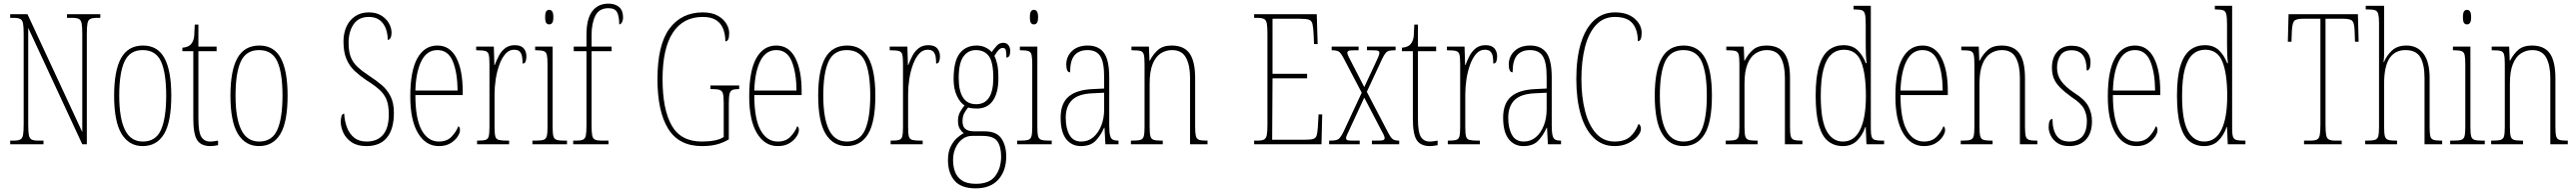

<svg xmlns="http://www.w3.org/2000/svg" viewBox="-20 -792 14151 1054"><path d="M36 0V-20H54Q79 -20 91 -26Q103 -32 106.5 -51Q110 -70 110 -108V-606Q110 -645 106.5 -663.5Q103 -682 91 -688Q79 -694 54 -694H36V-714H131L432 -67V-606Q432 -645 428.5 -663.5Q425 -682 413 -688Q401 -694 376 -694H348V-714H531V-694H513Q488 -694 476 -688Q464 -682 460.5 -663.5Q457 -645 457 -606V0H432L135 -639V-108Q135 -70 138.5 -51Q142 -32 154 -26Q166 -20 191 -20H219V0Z M764 10Q689 10 648 -57Q607 -124 607 -267Q607 -405 645.5 -473.5Q684 -542 766 -542Q846 -542 883.5 -473Q921 -404 921 -267Q921 -122 881 -56Q841 10 764 10ZM765 -15Q836 -15 864.5 -79.5Q893 -144 893 -267Q893 -392 864.5 -454.5Q836 -517 764 -517Q693 -517 664 -454.5Q635 -392 635 -267Q635 -143 666.5 -79Q698 -15 765 -15Z M1136 10Q1085 10 1063.5 -22.5Q1042 -55 1042 -141V-511H982V-530Q1018 -533 1032 -553Q1045 -570 1047 -596Q1049 -622 1050 -657H1070V-536H1170V-511H1070V-140Q1070 -65 1086.5 -40Q1103 -15 1134 -15Q1146 -15 1155.5 -16.5Q1165 -18 1178 -20V5Q1153 10 1136 10Z M1403 10Q1328 10 1287 -57Q1246 -124 1246 -267Q1246 -405 1284.5 -473.5Q1323 -542 1405 -542Q1485 -542 1522.5 -473Q1560 -404 1560 -267Q1560 -122 1520 -56Q1480 10 1403 10ZM1404 -15Q1475 -15 1503.5 -79.5Q1532 -144 1532 -267Q1532 -392 1503.5 -454.5Q1475 -517 1403 -517Q1332 -517 1303 -454.5Q1274 -392 1274 -267Q1274 -143 1305.5 -79Q1337 -15 1404 -15Z M1993 10Q1943 10 1912 -11Q1881 -32 1866.5 -63Q1852 -94 1852 -124Q1852 -136 1855.5 -152Q1859 -168 1871 -168Q1873 -128 1886 -93Q1899 -58 1925.5 -36.5Q1952 -15 1994 -15Q2053 -15 2084.5 -52.5Q2116 -90 2116 -163Q2116 -214 2103.5 -245Q2091 -276 2063.5 -300.5Q2036 -325 1991 -353Q1957 -376 1928.5 -402.5Q1900 -429 1883.5 -467.5Q1867 -506 1867 -565Q1867 -609 1883 -645Q1899 -681 1930.5 -702.5Q1962 -724 2006 -724Q2047 -724 2074.5 -707Q2102 -690 2116.5 -664.5Q2131 -639 2131 -614Q2131 -592 2124.5 -582.5Q2118 -573 2110 -573Q2110 -629 2083.5 -664Q2057 -699 2006 -699Q1950 -699 1922.5 -658.5Q1895 -618 1895 -557Q1895 -510 1907 -479Q1919 -448 1944.5 -424.5Q1970 -401 2008 -376Q2045 -352 2075.5 -326.5Q2106 -301 2125 -264.5Q2144 -228 2144 -172Q2144 -84 2106 -37Q2068 10 1993 10Z M2391 10Q2319 10 2276.5 -61Q2234 -132 2234 -262Q2234 -403 2273 -472.5Q2312 -542 2383 -542Q2452 -542 2487 -474.5Q2522 -407 2522 -291V-270H2262Q2262 -140 2296.5 -77.5Q2331 -15 2391 -15Q2435 -15 2460.5 -41.5Q2486 -68 2498 -99Q2502 -97 2504.5 -92Q2507 -87 2507 -77Q2507 -62 2493.5 -41.5Q2480 -21 2454.5 -5.5Q2429 10 2391 10ZM2494 -295Q2493 -394 2467.5 -455.5Q2442 -517 2383 -517Q2325 -517 2295 -457Q2265 -397 2262 -295Z M2601 0V-20H2602Q2633 -20 2647 -24Q2661 -28 2665 -44Q2669 -60 2669 -96V-440Q2669 -476 2665 -492Q2661 -508 2646 -512Q2631 -516 2599 -516H2596V-536H2693L2696 -435H2698Q2707 -459 2720 -484.5Q2733 -510 2754.5 -527Q2776 -544 2808 -544Q2842 -544 2857 -526.5Q2872 -509 2872 -483Q2872 -466 2867.5 -454.5Q2863 -443 2851 -443Q2851 -462 2848.5 -479Q2846 -496 2836.5 -507.5Q2827 -519 2804 -519Q2777 -519 2757 -496.5Q2737 -474 2723.5 -437Q2710 -400 2703.5 -357.5Q2697 -315 2697 -274V-96Q2697 -60 2701 -44Q2705 -28 2720 -24Q2735 -20 2766 -20H2777V0Z M2997 -658Q2987 -658 2981 -666Q2975 -674 2975 -698Q2975 -721 2981 -729.5Q2987 -738 2997 -738Q3007 -738 3013.5 -729.5Q3020 -721 3020 -698Q3020 -674 3013.5 -666Q3007 -658 2997 -658ZM2905 0V-20H2921Q2952 -20 2966 -24.5Q2980 -29 2984 -45Q2988 -61 2988 -96V-437Q2988 -473 2984.5 -489.5Q2981 -506 2968 -511Q2955 -516 2926 -516H2920V-536H3016V-96Q3016 -61 3020 -45Q3024 -29 3038 -24.5Q3052 -20 3082 -20H3095V0Z M3129 0V-20H3146Q3171 -20 3183 -25.5Q3195 -31 3198.5 -48.5Q3202 -66 3202 -103V-511H3132V-536H3202V-601Q3202 -688 3233.5 -730Q3265 -772 3323 -772Q3359 -772 3381 -753.5Q3403 -735 3403 -697Q3403 -680 3396.5 -669Q3390 -658 3382 -658Q3382 -701 3370.5 -724Q3359 -747 3323 -747Q3271 -747 3250.5 -705Q3230 -663 3230 -600V-536H3340V-511H3230V-103Q3230 -66 3233.5 -48.5Q3237 -31 3249 -25.5Q3261 -20 3286 -20H3323V0Z M3836 10Q3710 10 3651 -85Q3592 -180 3592 -358Q3592 -546 3658 -635Q3724 -724 3841 -724Q3891 -724 3923 -706Q3955 -688 3970.5 -662Q3986 -636 3986 -611Q3986 -586 3980.5 -575.5Q3975 -565 3965 -565Q3965 -602 3953.5 -632.5Q3942 -663 3915 -681Q3888 -699 3841 -699Q3733 -699 3676.5 -612.5Q3620 -526 3620 -358Q3620 -192 3670 -103.5Q3720 -15 3836 -15Q3874 -15 3905.5 -21Q3937 -27 3956 -40V-226Q3956 -261 3952 -277Q3948 -293 3934.5 -298Q3921 -303 3894 -303H3883V-323H4041V-303H4037Q4015 -303 4003.5 -298Q3992 -293 3988 -276.5Q3984 -260 3984 -225V-27Q3952 -8 3917.5 1Q3883 10 3836 10Z M4253 10Q4181 10 4138.5 -61Q4096 -132 4096 -262Q4096 -403 4135 -472.5Q4174 -542 4245 -542Q4314 -542 4349 -474.5Q4384 -407 4384 -291V-270H4124Q4124 -140 4158.5 -77.5Q4193 -15 4253 -15Q4297 -15 4322.5 -41.5Q4348 -68 4360 -99Q4364 -97 4366.5 -92Q4369 -87 4369 -77Q4369 -62 4355.5 -41.5Q4342 -21 4316.5 -5.5Q4291 10 4253 10ZM4356 -295Q4355 -394 4329.5 -455.5Q4304 -517 4245 -517Q4187 -517 4157 -457Q4127 -397 4124 -295Z M4632 10Q4557 10 4516 -57Q4475 -124 4475 -267Q4475 -405 4513.5 -473.5Q4552 -542 4634 -542Q4714 -542 4751.5 -473Q4789 -404 4789 -267Q4789 -122 4749 -56Q4709 10 4632 10ZM4633 -15Q4704 -15 4732.5 -79.5Q4761 -144 4761 -267Q4761 -392 4732.5 -454.5Q4704 -517 4632 -517Q4561 -517 4532 -454.5Q4503 -392 4503 -267Q4503 -143 4534.5 -79Q4566 -15 4633 -15Z M4873 0V-20H4874Q4905 -20 4919 -24Q4933 -28 4937 -44Q4941 -60 4941 -96V-440Q4941 -476 4937 -492Q4933 -508 4918 -512Q4903 -516 4871 -516H4868V-536H4965L4968 -435H4970Q4979 -459 4992 -484.5Q5005 -510 5026.5 -527Q5048 -544 5080 -544Q5114 -544 5129 -526.5Q5144 -509 5144 -483Q5144 -466 5139.5 -454.5Q5135 -443 5123 -443Q5123 -462 5120.5 -479Q5118 -496 5108.5 -507.5Q5099 -519 5076 -519Q5049 -519 5029 -496.5Q5009 -474 4995.5 -437Q4982 -400 4975.5 -357.5Q4969 -315 4969 -274V-96Q4969 -60 4973 -44Q4977 -28 4992 -24Q5007 -20 5038 -20H5049V0Z M5341 242Q5260 242 5224 199.5Q5188 157 5188 87Q5188 43 5202.5 13.5Q5217 -16 5237 -34Q5257 -52 5275 -61Q5263 -69 5253 -85Q5243 -101 5243 -130Q5243 -156 5254.5 -177Q5266 -198 5279 -213Q5254 -229 5236.5 -267Q5219 -305 5219 -357Q5219 -456 5252.5 -499Q5286 -542 5346 -542Q5373 -542 5395 -531Q5417 -520 5428 -506Q5442 -525 5456 -541Q5470 -557 5492 -557Q5511 -557 5520.5 -543.5Q5530 -530 5530 -512Q5530 -476 5509 -476Q5509 -504 5506 -516.5Q5503 -529 5488 -529Q5479 -529 5468.5 -519.5Q5458 -510 5443 -485Q5453 -466 5459 -438Q5465 -410 5465 -362Q5465 -283 5435 -239.5Q5405 -196 5346 -196Q5336 -196 5321.5 -197.5Q5307 -199 5299 -202Q5287 -188 5277.5 -170.5Q5268 -153 5268 -126Q5268 -96 5284.5 -83.5Q5301 -71 5332 -71H5389Q5455 -71 5481.5 -32Q5508 7 5508 67Q5508 146 5464.5 194Q5421 242 5341 242ZM5343 -220Q5437 -220 5437 -365Q5437 -451 5412.5 -484Q5388 -517 5341 -517Q5298 -517 5272.5 -481Q5247 -445 5247 -364Q5247 -294 5270.5 -257Q5294 -220 5343 -220ZM5342 217Q5416 217 5448 174Q5480 131 5480 67Q5480 14 5459.5 -16Q5439 -46 5377 -46H5320Q5290 -46 5266.5 -28Q5243 -10 5229.5 20Q5216 50 5216 86Q5216 122 5227 151.5Q5238 181 5265.5 199Q5293 217 5342 217Z M5660 -658Q5650 -658 5644 -666Q5638 -674 5638 -698Q5638 -721 5644 -729.5Q5650 -738 5660 -738Q5670 -738 5676.5 -729.5Q5683 -721 5683 -698Q5683 -674 5676.5 -666Q5670 -658 5660 -658ZM5568 0V-20H5584Q5615 -20 5629 -24.5Q5643 -29 5647 -45Q5651 -61 5651 -96V-437Q5651 -473 5647.5 -489.5Q5644 -506 5631 -511Q5618 -516 5589 -516H5583V-536H5679V-96Q5679 -61 5683 -45Q5687 -29 5701 -24.5Q5715 -20 5745 -20H5758V0Z M5918 10Q5868 10 5837.5 -28.5Q5807 -67 5807 -146Q5807 -224 5850.5 -261.5Q5894 -299 5983 -303L6046 -306V-371Q6046 -451 6024.5 -484Q6003 -517 5955 -517Q5908 -517 5883.5 -488.5Q5859 -460 5859 -395Q5838 -395 5838 -438Q5838 -482 5869.5 -512Q5901 -542 5956 -542Q6015 -542 6044.5 -502.5Q6074 -463 6074 -366V-103Q6074 -66 6078.5 -48.5Q6083 -31 6093.5 -25.5Q6104 -20 6123 -20H6125V0H6053L6048 -91H6046Q6027 -48 5999 -19Q5971 10 5918 10ZM5920 -15Q5958 -15 5986 -38.5Q6014 -62 6030 -102Q6046 -142 6046 -191V-283L5984 -280Q5904 -277 5869.5 -242.5Q5835 -208 5835 -146Q5835 -88 5855.5 -51.5Q5876 -15 5920 -15Z M6193 0V-20H6201Q6232 -20 6246 -24.5Q6260 -29 6264 -45Q6268 -61 6268 -96V-441Q6268 -476 6264 -492Q6260 -508 6246 -512Q6232 -516 6201 -516H6196V-536H6292L6295 -459H6297Q6316 -496 6343 -519Q6370 -542 6417 -542Q6485 -542 6515.5 -498.5Q6546 -455 6546 -363V-96Q6546 -61 6550 -45Q6554 -29 6567.5 -24.5Q6581 -20 6610 -20H6614V0H6518V-364Q6518 -434 6495.5 -475.5Q6473 -517 6419 -517Q6385 -517 6357 -499Q6329 -481 6312.5 -440.5Q6296 -400 6296 -333V-96Q6296 -61 6300 -45Q6304 -29 6318 -24.5Q6332 -20 6362 -20H6368V0Z M6870 0V-20H6887Q6912 -20 6924 -26Q6936 -32 6939.5 -51Q6943 -70 6943 -108V-606Q6943 -645 6939.5 -663.5Q6936 -682 6924 -688Q6912 -694 6887 -694H6870V-714H7214L7219 -550H7199L7197 -600Q7195 -641 7190.5 -660Q7186 -679 7170.5 -684Q7155 -689 7121 -689H6971V-387H7161V-362H6971L6969 -25H7148Q7181 -25 7195 -29.5Q7209 -34 7213.5 -49Q7218 -64 7220 -94L7224 -164H7244L7240 0Z M7282 0V-20H7287Q7308 -20 7320.5 -23Q7333 -26 7342 -37Q7351 -48 7362 -71L7461 -283L7364 -468Q7347 -501 7335.5 -508.5Q7324 -516 7298 -516H7296V-536H7444V-516H7423Q7395 -516 7388.5 -512.5Q7382 -509 7382 -502Q7382 -495 7389.5 -480Q7397 -465 7409 -442L7475 -314L7534 -440Q7545 -463 7551.5 -478.5Q7558 -494 7558 -501Q7558 -509 7552 -512.5Q7546 -516 7517 -516H7490V-536H7647V-516H7646Q7626 -516 7613.5 -513.5Q7601 -511 7592.5 -501Q7584 -491 7573 -468L7489 -288L7604 -68Q7621 -35 7632.5 -27.5Q7644 -20 7666 -20H7667V0H7517V-20H7545Q7574 -20 7580.5 -23.5Q7587 -27 7587 -34Q7587 -42 7579.5 -56.5Q7572 -71 7559 -95L7475 -256L7398 -90Q7388 -67 7381.5 -54.5Q7375 -42 7375 -34Q7375 -26 7381.5 -23Q7388 -20 7410 -20H7450V0Z M7836 10Q7785 10 7763.5 -22.5Q7742 -55 7742 -141V-511H7682V-530Q7718 -533 7732 -553Q7745 -570 7747 -596Q7749 -622 7750 -657H7770V-536H7870V-511H7770V-140Q7770 -65 7786.5 -40Q7803 -15 7834 -15Q7846 -15 7855.5 -16.5Q7865 -18 7878 -20V5Q7853 10 7836 10Z M7934 0V-20H7935Q7966 -20 7980 -24Q7994 -28 7998 -44Q8002 -60 8002 -96V-440Q8002 -476 7998 -492Q7994 -508 7979 -512Q7964 -516 7932 -516H7929V-536H8026L8029 -435H8031Q8040 -459 8053 -484.5Q8066 -510 8087.5 -527Q8109 -544 8141 -544Q8175 -544 8190 -526.5Q8205 -509 8205 -483Q8205 -466 8200.5 -454.5Q8196 -443 8184 -443Q8184 -462 8181.5 -479Q8179 -496 8169.5 -507.5Q8160 -519 8137 -519Q8110 -519 8090 -496.5Q8070 -474 8056.5 -437Q8043 -400 8036.5 -357.5Q8030 -315 8030 -274V-96Q8030 -60 8034 -44Q8038 -28 8053 -24Q8068 -20 8099 -20H8110V0Z M8349 10Q8299 10 8268.5 -28.5Q8238 -67 8238 -146Q8238 -224 8281.5 -261.5Q8325 -299 8414 -303L8477 -306V-371Q8477 -451 8455.5 -484Q8434 -517 8386 -517Q8339 -517 8314.5 -488.5Q8290 -460 8290 -395Q8269 -395 8269 -438Q8269 -482 8300.5 -512Q8332 -542 8387 -542Q8446 -542 8475.5 -502.5Q8505 -463 8505 -366V-103Q8505 -66 8509.5 -48.5Q8514 -31 8524.5 -25.5Q8535 -20 8554 -20H8556V0H8484L8479 -91H8477Q8458 -48 8430 -19Q8402 10 8349 10ZM8351 -15Q8389 -15 8417 -38.5Q8445 -62 8461 -102Q8477 -142 8477 -191V-283L8415 -280Q8335 -277 8300.5 -242.5Q8266 -208 8266 -146Q8266 -88 8286.5 -51.5Q8307 -15 8351 -15Z M8850 10Q8782 10 8735 -36Q8688 -82 8664 -164.5Q8640 -247 8640 -358Q8640 -471 8664.5 -553Q8689 -635 8736.5 -679.5Q8784 -724 8853 -724Q8921 -724 8960 -690Q8999 -656 8999 -612Q8999 -566 8978 -566Q8978 -629 8948.5 -664Q8919 -699 8852 -699Q8789 -699 8748 -654.5Q8707 -610 8687.5 -533Q8668 -456 8668 -358Q8668 -260 8688 -182.5Q8708 -105 8748.5 -60Q8789 -15 8850 -15Q8906 -15 8936 -42Q8966 -69 8982 -112Q8995 -104 8995 -84Q8995 -66 8976.5 -44Q8958 -22 8925.5 -6Q8893 10 8850 10Z M9228 10Q9153 10 9112 -57Q9071 -124 9071 -267Q9071 -405 9109.5 -473.5Q9148 -542 9230 -542Q9310 -542 9347.5 -473Q9385 -404 9385 -267Q9385 -122 9345 -56Q9305 10 9228 10ZM9229 -15Q9300 -15 9328.5 -79.5Q9357 -144 9357 -267Q9357 -392 9328.5 -454.5Q9300 -517 9228 -517Q9157 -517 9128 -454.5Q9099 -392 9099 -267Q9099 -143 9130.5 -79Q9162 -15 9229 -15Z M9461 0V-20H9469Q9500 -20 9514 -24.5Q9528 -29 9532 -45Q9536 -61 9536 -96V-441Q9536 -476 9532 -492Q9528 -508 9514 -512Q9500 -516 9469 -516H9464V-536H9560L9563 -459H9565Q9584 -496 9611 -519Q9638 -542 9685 -542Q9753 -542 9783.5 -498.5Q9814 -455 9814 -363V-96Q9814 -61 9818 -45Q9822 -29 9835.5 -24.5Q9849 -20 9878 -20H9882V0H9786V-364Q9786 -434 9763.5 -475.5Q9741 -517 9687 -517Q9653 -517 9625 -499Q9597 -481 9580.5 -440.5Q9564 -400 9564 -333V-96Q9564 -61 9568 -45Q9572 -29 9586 -24.5Q9600 -20 9630 -20H9636V0Z M10104 10Q10058 10 10024.5 -16Q9991 -42 9973 -103Q9955 -164 9955 -267Q9955 -372 9974.5 -432.5Q9994 -493 10028.5 -518.5Q10063 -544 10108 -544Q10156 -544 10185 -516.5Q10214 -489 10231 -445H10235Q10232 -468 10231 -493Q10230 -518 10230 -544V-656Q10230 -696 10226 -713.5Q10222 -731 10209 -735.5Q10196 -740 10168 -740H10163V-760H10258V-86Q10258 -56 10262.5 -42Q10267 -28 10280.5 -24Q10294 -20 10321 -20H10331V0H10234L10230 -95H10228Q10211 -47 10181 -18.5Q10151 10 10104 10ZM10105 -15Q10167 -15 10199 -79.5Q10231 -144 10231 -265Q10231 -388 10204.5 -453.5Q10178 -519 10110 -519Q10071 -519 10042.5 -494.5Q10014 -470 9998.5 -414.5Q9983 -359 9983 -265Q9983 -132 10015 -73.5Q10047 -15 10105 -15Z M10550 10Q10478 10 10435.5 -61Q10393 -132 10393 -262Q10393 -403 10432 -472.5Q10471 -542 10542 -542Q10611 -542 10646 -474.5Q10681 -407 10681 -291V-270H10421Q10421 -140 10455.5 -77.5Q10490 -15 10550 -15Q10594 -15 10619.5 -41.5Q10645 -68 10657 -99Q10661 -97 10663.5 -92Q10666 -87 10666 -77Q10666 -62 10652.5 -41.5Q10639 -21 10613.5 -5.5Q10588 10 10550 10ZM10653 -295Q10652 -394 10626.5 -455.5Q10601 -517 10542 -517Q10484 -517 10454 -457Q10424 -397 10421 -295Z M10752 0V-20H10760Q10791 -20 10805 -24.5Q10819 -29 10823 -45Q10827 -61 10827 -96V-441Q10827 -476 10823 -492Q10819 -508 10805 -512Q10791 -516 10760 -516H10755V-536H10851L10854 -459H10856Q10875 -496 10902 -519Q10929 -542 10976 -542Q11044 -542 11074.5 -498.5Q11105 -455 11105 -363V-96Q11105 -61 11109 -45Q11113 -29 11126.5 -24.5Q11140 -20 11169 -20H11173V0H11077V-364Q11077 -434 11054.5 -475.5Q11032 -517 10978 -517Q10944 -517 10916 -499Q10888 -481 10871.5 -440.5Q10855 -400 10855 -333V-96Q10855 -61 10859 -45Q10863 -29 10877 -24.5Q10891 -20 10921 -20H10927V0Z M11348 10Q11308 10 11283 -7Q11258 -24 11246.5 -48Q11235 -72 11235 -93Q11235 -139 11256 -139Q11256 -80 11278.5 -47.5Q11301 -15 11349 -15Q11395 -15 11420 -43Q11445 -71 11445 -129Q11445 -163 11429.5 -194Q11414 -225 11361 -259Q11321 -288 11297 -312.5Q11273 -337 11263 -362.5Q11253 -388 11253 -421Q11253 -475 11282 -508Q11311 -541 11361 -541Q11408 -541 11436.5 -516Q11465 -491 11465 -450Q11465 -405 11444 -405Q11444 -516 11361 -516Q11318 -516 11299.5 -488Q11281 -460 11281 -420Q11281 -379 11304 -347Q11327 -315 11375 -283Q11434 -246 11453.5 -208Q11473 -170 11473 -126Q11473 -62 11440 -26Q11407 10 11348 10Z M11717 10Q11645 10 11602.5 -61Q11560 -132 11560 -262Q11560 -403 11599 -472.5Q11638 -542 11709 -542Q11778 -542 11813 -474.5Q11848 -407 11848 -291V-270H11588Q11588 -140 11622.5 -77.5Q11657 -15 11717 -15Q11761 -15 11786.5 -41.5Q11812 -68 11824 -99Q11828 -97 11830.5 -92Q11833 -87 11833 -77Q11833 -62 11819.5 -41.5Q11806 -21 11780.5 -5.5Q11755 10 11717 10ZM11820 -295Q11819 -394 11793.5 -455.5Q11768 -517 11709 -517Q11651 -517 11621 -457Q11591 -397 11588 -295Z M12089 10Q12043 10 12009.5 -16Q11976 -42 11958 -103Q11940 -164 11940 -267Q11940 -372 11959.5 -432.5Q11979 -493 12013.5 -518.5Q12048 -544 12093 -544Q12141 -544 12170 -516.5Q12199 -489 12216 -445H12220Q12217 -468 12216 -493Q12215 -518 12215 -544V-656Q12215 -696 12211 -713.5Q12207 -731 12194 -735.5Q12181 -740 12153 -740H12148V-760H12243V-86Q12243 -56 12247.5 -42Q12252 -28 12265.5 -24Q12279 -20 12306 -20H12316V0H12219L12215 -95H12213Q12196 -47 12166 -18.5Q12136 10 12089 10ZM12090 -15Q12152 -15 12184 -79.5Q12216 -144 12216 -265Q12216 -388 12189.5 -453.5Q12163 -519 12095 -519Q12056 -519 12027.5 -494.5Q11999 -470 11983.5 -414.5Q11968 -359 11968 -265Q11968 -132 12000 -73.5Q12032 -15 12090 -15Z M12638 0V-20H12672Q12697 -20 12709 -26Q12721 -32 12724.5 -51Q12728 -70 12728 -108V-689H12631Q12592 -689 12582.5 -675Q12573 -661 12571 -620L12569 -563H12549L12553 -714H12934L12938 -563H12918L12916 -620Q12915 -661 12905 -675Q12895 -689 12856 -689H12756V-108Q12756 -70 12759.5 -51Q12763 -32 12775 -26Q12787 -20 12812 -20H12845V0Z M12974 0V-20H12983Q13014 -20 13028 -24.5Q13042 -29 13046 -45Q13050 -61 13050 -96V-664Q13050 -698 13046 -714Q13042 -730 13030 -735Q13018 -740 12993 -740H12977V-760H13078V-495Q13078 -478 13075 -451H13077Q13091 -486 13120.5 -514Q13150 -542 13201 -542Q13260 -542 13294 -497.5Q13328 -453 13328 -364V-94Q13328 -61 13331.5 -45.5Q13335 -30 13348 -25Q13361 -20 13389 -20H13397V0H13300V-364Q13300 -438 13277 -477.5Q13254 -517 13195 -517Q13138 -517 13108 -472.5Q13078 -428 13078 -333V-96Q13078 -61 13082 -45Q13086 -29 13100 -24.5Q13114 -20 13144 -20H13149V0Z M13533 -658Q13523 -658 13517 -666Q13511 -674 13511 -698Q13511 -721 13517 -729.5Q13523 -738 13533 -738Q13543 -738 13549.5 -729.5Q13556 -721 13556 -698Q13556 -674 13549.5 -666Q13543 -658 13533 -658ZM13441 0V-20H13457Q13488 -20 13502 -24.5Q13516 -29 13520 -45Q13524 -61 13524 -96V-437Q13524 -473 13520.5 -489.5Q13517 -506 13504 -511Q13491 -516 13462 -516H13456V-536H13552V-96Q13552 -61 13556 -45Q13560 -29 13574 -24.5Q13588 -20 13618 -20H13631V0Z M13666 0V-20H13674Q13705 -20 13719 -24.5Q13733 -29 13737 -45Q13741 -61 13741 -96V-441Q13741 -476 13737 -492Q13733 -508 13719 -512Q13705 -516 13674 -516H13669V-536H13765L13768 -459H13770Q13789 -496 13816 -519Q13843 -542 13890 -542Q13958 -542 13988.5 -498.5Q14019 -455 14019 -363V-96Q14019 -61 14023 -45Q14027 -29 14040.5 -24.5Q14054 -20 14083 -20H14087V0H13991V-364Q13991 -434 13968.5 -475.5Q13946 -517 13892 -517Q13858 -517 13830 -499Q13802 -481 13785.5 -440.5Q13769 -400 13769 -333V-96Q13769 -61 13773 -45Q13777 -29 13791 -24.5Q13805 -20 13835 -20H13841V0Z"/></svg>

Font: Noto Serif Georgian ExtraCondensed Thin
Style: Regular
Weight: 100
Width: 2
Designer: Monotype Design Team, Akaki Razmadze
Foundry: Google LLC
Version: Version 2.003; ttfautohint (v1.8.4.7-5d5b)